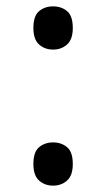

<svg xmlns="http://www.w3.org/2000/svg" viewBox="-20 -570 334 604"><path d="M147 -414Q121 -414 103 -430Q85 -446 85 -482Q85 -520 103 -535Q121 -550 147 -550Q173 -550 191 -535Q209 -520 209 -482Q209 -446 191 -430Q173 -414 147 -414ZM147 14Q121 14 103 -2Q85 -18 85 -54Q85 -92 103 -107Q121 -122 147 -122Q173 -122 191 -107Q209 -92 209 -54Q209 -18 191 -2Q173 14 147 14Z"/></svg>

Font: hexlgurmukhi05
Style: Book
Weight: 400
Designer: Jelle Bosma - Monotype Design Team
Foundry: Monotype Imaging Inc.
Version: Version 2.003